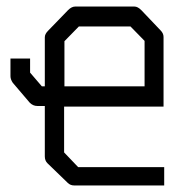

<svg xmlns="http://www.w3.org/2000/svg" viewBox="-20 -618 580 587"><path d="M177 -354H422V-493L379 -537H221L177 -492ZM176 -292V-152L219 -107H482V-51H207Q195 -51 187 -59L125 -119Q117 -127 117 -140V-294H94Q81 -294 71 -304L19 -365Q12 -375.5 12 -385V-439H42H72V-396L108 -354H117V-504Q117 -514 127 -524L188 -587Q199 -598 210 -598H391Q401 -598 412 -587L471 -525Q480 -516 480 -505V-292Z"/></svg>

Font: 3270 Nerd Font Mono
Style: Regular
Weight: 400
Monospace: yes
Version: Version 3.0.1;Nerd Fonts 3.0.0